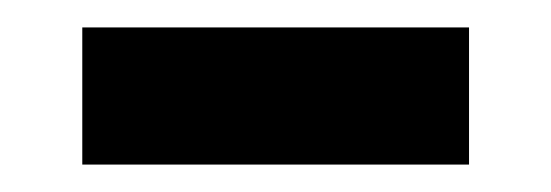

<svg xmlns="http://www.w3.org/2000/svg" viewBox="-20 -688 402 140"><path d="M322 -668V-568H40V-668Z"/></svg>

Font: Gemunu Libre ExtraLight ExtraBold
Style: Regular
Weight: 800
Version: Version 1.100